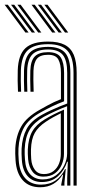

<svg xmlns="http://www.w3.org/2000/svg" viewBox="-26 -782 395 809"><path d="M283.8 0V-474.8Q283.8 -539.5 258.9 -567.6Q234 -595.8 176.8 -595.8Q117.5 -595.8 90.9 -570.2Q64.2 -544.8 62 -485.8Q61.2 -465.5 61.6 -441.9Q62 -418.2 63 -395.5H49.8Q48.8 -419 48.4 -442Q48 -465 48.8 -486.2Q51 -550.8 80.9 -578.8Q110.8 -606.8 176.8 -606.8Q219.8 -606.8 246.1 -593.4Q272.5 -580 284.8 -551Q297 -522 297 -474.8V0ZM154 -26Q186.8 -26 209.6 -43Q232.5 -60 244.6 -85.4Q256.8 -110.8 256.8 -135.2V-334.5Q234.8 -326.2 208.1 -314.2Q181.5 -302.2 157.8 -289.2Q117.5 -266.2 98.8 -234.9Q80 -203.5 78 -153Q77.5 -141.5 78 -131.2Q78.5 -121 79.2 -109.8Q81.8 -68.2 101.6 -47.1Q121.5 -26 154 -26ZM156.8 -37.8Q127.5 -37.8 111.5 -57.9Q95.5 -78 92.5 -110.5Q91.5 -123 91.2 -133.5Q91 -144 91.2 -152Q93.2 -199 109.9 -228.1Q126.5 -257.2 162.5 -279Q179.8 -289.5 201.2 -300.4Q222.8 -311.2 243.5 -320V-134Q243.5 -110.5 234.2 -88.4Q225 -66.2 205.9 -52Q186.8 -37.8 156.8 -37.8ZM158.5 -48.5Q183.2 -48.5 199.2 -61Q215.2 -73.5 222.8 -92.9Q230.2 -112.2 230.2 -133.2V-304.8Q213.8 -296.8 198.2 -288.1Q182.8 -279.5 167.2 -269Q135.2 -247.8 120.5 -221.9Q105.8 -196 104.5 -152.2Q104.2 -143 104.5 -132.9Q104.8 -122.8 105.5 -112Q107.5 -84.5 120.9 -66.5Q134.2 -48.5 158.5 -48.5ZM143.2 7Q96.2 7 69.6 -22.9Q43 -52.8 39.5 -106.8Q38.5 -121.5 38.2 -135Q38 -148.5 38.5 -157.5Q41.5 -210.8 63.9 -249.8Q86.2 -288.8 142.5 -320Q159.8 -329.8 173.9 -337.5Q188 -345.2 201.8 -351.8Q215.5 -358.2 230.8 -364.2V-474.8Q230.8 -511.2 219.9 -531.2Q209 -551.2 176.8 -551.2Q143.8 -551.2 130 -534.9Q116.2 -518.5 115 -483.5Q114.5 -467.5 114.6 -445.9Q114.8 -424.2 115.8 -395.5H102.5Q101.5 -425.5 101.4 -446.2Q101.2 -467 101.8 -484.5Q103.2 -526.5 120.9 -544.4Q138.5 -562.2 176.8 -562.2Q215.8 -562.2 229.9 -540Q244 -517.8 244 -474.8V-355.2Q217.2 -345.2 193.2 -333.5Q169.2 -321.8 147.2 -309.5Q94.8 -280.8 74.6 -243.8Q54.5 -206.8 51.8 -156.5Q51.2 -144.2 51.5 -132.9Q51.8 -121.5 52.8 -107.8Q56 -57.5 80.4 -30.8Q104.8 -4 146.8 -4Q183.2 -4 208.9 -22.2Q234.5 -40.5 248 -69.5H251L245.5 -11.8V0H232V-4.5L240 -45.8H237.5Q222 -20.8 198.5 -6.9Q175 7 143.2 7ZM257.2 0V-32L259.8 -100.5H256.8Q245.5 -64.5 218.6 -39.8Q191.8 -15 150 -15Q113 -15 91 -39.1Q69 -63.2 66 -108.5Q65 -122.8 64.8 -133.6Q64.5 -144.5 65 -155.5Q67.5 -203 85.9 -238Q104.2 -273 152.5 -299.2Q170 -308.8 188.9 -317.5Q207.8 -326.2 225.6 -333.6Q243.5 -341 257.2 -345.8V-474.8Q257.2 -527.8 238.6 -550.6Q220 -573.5 176.8 -573.5Q131.2 -573.5 110.8 -553Q90.2 -532.5 88.5 -484.8Q87.8 -464.5 88.1 -441Q88.5 -417.5 89.2 -395.5H76.2Q75.2 -418 74.9 -441.9Q74.5 -465.8 75.2 -485.2Q77.2 -538.5 100.8 -561.5Q124.2 -584.5 176.8 -584.5Q227 -584.5 248.8 -559Q270.5 -533.5 270.5 -474.8V0ZM135 -645 47.5 -762H61L148.2 -645ZM81 -645 -6.5 -762H7L94.5 -645ZM108 -645 20.5 -762H34L121.5 -645ZM248 -645 160.8 -762H174.2L261.5 -645ZM194 -645 106.8 -762H120.2L207.5 -645ZM221 -645 133.8 -762H147.2L234.5 -645Z"/></svg>

Font: Big Shoulders Inline Display Thin
Style: Regular
Weight: 400
Version: Version 2.002